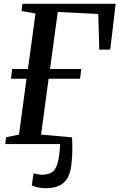

<svg xmlns="http://www.w3.org/2000/svg" viewBox="-20 -763 632 1017"><path d="M223.5 234Q202 234 181.2 229.8Q160.5 225.5 148.5 219L157.5 155.5Q168 158.5 181 160.5Q194 162.5 201 162.5Q239 162.5 259.8 145.8Q280.5 129 289.5 83Q292 70 294 54.2Q296 38.5 297.2 23.5Q298.5 8.5 298.5 0H8L12 -36L80.5 -50L120.5 -346H38L44.5 -397.5H128L168 -691.5L94 -704.5L99 -743H592.5L564 -500.5L506 -500L500.5 -689L286 -699.5L245 -397.5H410.5L404 -346H237.5L197.5 -50L361.5 -35.5Q363.5 -5.5 363.2 31.5Q363 68.5 357.5 115Q352 158.5 334.5 184.8Q317 211 288.8 222.5Q260.5 234 223.5 234Z"/></svg>

Font: Merriweather 48pt Medium
Style: Italic
Weight: 500
Italic angle: -7.8°
Version: Version 2.101